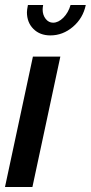

<svg xmlns="http://www.w3.org/2000/svg" viewBox="-20 -750 364 770"><path d="M263 -730H324Q313 -677 272.5 -642.5Q232 -608 182 -608Q140 -608 114 -634Q88 -660 88 -701Q88 -710 92 -730H153Q151 -718 151 -712Q151 -690 163 -674.5Q175 -659 193 -659Q214 -659 234 -679Q254 -699 263 -730ZM112 -523H222L110 0H0Z"/></svg>

Font: Raleway-v4020 SemiBold
Style: Italic
Weight: 600
Italic angle: -12°
Designer: Matt McInerney, Pablo Impallari, Rodrigo Fuenzalida
Foundry: Matt McInerney, Pablo Impallari, Rodrigo Fuenzalida
Version: Version 4.020;PS 004.020;hotconv 1.0.88;makeotf.lib2.5.64775